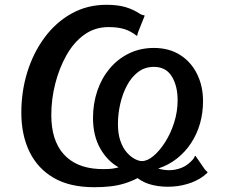

<svg xmlns="http://www.w3.org/2000/svg" viewBox="-20 -771 937 801"><path d="M373 10Q271 10 204 -29Q137 -68 103 -138Q69 -208 69 -301Q69 -390 94 -470.5Q119 -551 166 -614.5Q213 -678 278.5 -714.5Q344 -751 424 -751Q470 -751 503 -741.5Q536 -732 566 -712Q574 -708 579.5 -707.5Q585 -707 583 -704L557 -639Q554 -632 553.5 -626.5Q553 -621 550 -622Q526 -641 499 -649.5Q472 -658 433 -658Q376 -658 332 -626.5Q288 -595 257.5 -541Q227 -487 210.5 -422Q194 -357 194 -291Q194 -186 245 -128.5Q296 -71 391 -66Q411 -65 432.5 -66Q454 -67 475 -73Q428 -99 398 -152Q368 -205 368 -279Q368 -339 386 -392Q404 -445 437.5 -485Q471 -525 518 -548Q565 -571 622 -571Q685 -571 731 -542Q777 -513 802 -462.5Q827 -412 827 -349Q827 -300 814.5 -256Q802 -212 777.5 -174.5Q753 -137 718 -109.5Q683 -82 640 -68Q661 -61 686.5 -61Q712 -61 737.5 -71Q763 -81 785 -106Q790 -112 791.5 -117Q793 -122 796 -120L834 -65Q839 -59 843 -56Q847 -53 845 -50Q818 -24 779.5 -9.5Q741 5 699 7.5Q657 10 619 1.5Q581 -7 554 -28Q527 -14 499 -5.5Q471 3 440.5 6.5Q410 10 373 10ZM572 -99Q595 -99 620.5 -120.5Q646 -142 669 -178Q692 -214 706.5 -259.5Q721 -305 721 -353Q721 -413 696.5 -452.5Q672 -492 622 -492Q584 -492 556 -470.5Q528 -449 509.5 -414Q491 -379 481.5 -337Q472 -295 472 -254Q472 -212 482.5 -182.5Q493 -153 509 -135Q525 -117 542 -108Q559 -99 572 -99Z"/></svg>

Font: Libre Franklin Medium
Style: Italic
Weight: 500
Italic angle: -8°
Designer: Pablo Impallari, Rodrigo Fuenzalida, Nhung Nguyen
Foundry: Impallari Type
Version: Version 3.000